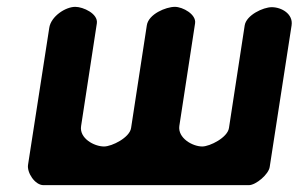

<svg xmlns="http://www.w3.org/2000/svg" viewBox="-20 -541 872 561"><path d="M200 -521C171 -521 129 -493 124 -460L62 -60C58 -37 82 0 107 0H707C728 0 765 -32 768 -53L832 -467C837 -500 803 -520 774 -520C749 -520 700 -497 695 -467L649 -167C645 -139 593 -113 571 -113C542 -113 499 -138 504 -173L550 -473C554 -499 514 -521 491 -521C465 -521 414 -500 409 -467L363 -167C359 -139 307 -113 284 -113C255 -113 211 -137 217 -173L263 -473C267 -501 223 -521 200 -521Z"/></svg>

Font: Asimov Print
Style: Regular
Weight: 500
Designer: Google
Version: Version 2.000980: 2014